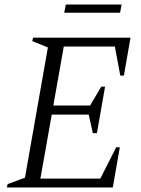

<svg xmlns="http://www.w3.org/2000/svg" viewBox="-20 -826 623 846"><path d="M10 0 14 -15 90 -43 191 -617 122 -645 126 -660H555L526 -493H510L486 -621H261L215 -361H377L426 -444H443L407 -239H389L371 -321H208L158 -39H422L492 -177H508L477 0ZM263 -770 270 -806H516L509 -770Z"/></svg>

Font: Spectral SC Light
Style: Italic
Weight: 300
Italic angle: -10°
Designer: Jean-Baptiste Levee
Foundry: Production Type
Version: Version 2.001